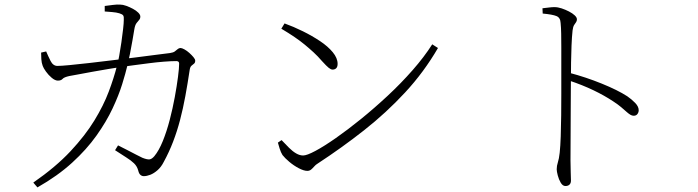

<svg xmlns="http://www.w3.org/2000/svg" viewBox="-20 -776 3040 836"><path d="M436 -750Q451 -752 471 -754.5Q491 -757 503 -756Q515 -756 530 -750.5Q545 -745 559 -737.5Q573 -730 582 -721Q591 -712 591 -704Q591 -695 586 -689.5Q581 -684 574.5 -675.5Q568 -667 565 -649Q562 -631 557 -601.5Q552 -572 546 -542Q540 -512 535 -492Q527 -458 512 -409.5Q497 -361 470 -303.5Q443 -246 400 -185.5Q357 -125 294 -67.5Q231 -10 143 40L125 19Q223 -49 287 -117.5Q351 -186 391 -251.5Q431 -317 453.5 -377Q476 -437 489 -488Q494 -505 499 -532.5Q504 -560 508.5 -591.5Q513 -623 516 -649.5Q519 -676 519 -689Q520 -703 516.5 -708.5Q513 -714 500 -718Q487 -722 468 -723.5Q449 -725 436 -726ZM481 -122 494 -143Q512 -134 533.5 -123Q555 -112 573 -102.5Q591 -93 600 -89Q620 -81 630.5 -82Q641 -83 652 -96Q672 -120 689 -162Q706 -204 719 -254Q732 -304 741 -353Q750 -402 755 -441Q760 -480 760 -499Q760 -510 748 -510Q726 -510 694 -507.5Q662 -505 627.5 -500.5Q593 -496 562.5 -492Q532 -488 511 -485Q486 -481 451.5 -475.5Q417 -470 382.5 -463.5Q348 -457 320.5 -452Q293 -447 282 -445Q259 -440 252.5 -432.5Q246 -425 232 -425Q220 -425 205.5 -437Q191 -449 180 -464.5Q169 -480 166 -489Q161 -502 160 -518Q159 -534 159 -547L181 -552Q189 -533 200 -511Q211 -489 230 -489Q246 -489 282.5 -492.5Q319 -496 367.5 -501.5Q416 -507 468.5 -513.5Q521 -520 571 -526Q621 -532 660.5 -537.5Q700 -543 720 -545Q734 -547 741 -552Q748 -557 753.5 -562Q759 -567 766 -567Q772 -567 783 -561Q794 -555 804.5 -545.5Q815 -536 822.5 -527Q830 -518 830 -512Q830 -503 825 -499Q820 -495 814 -490Q808 -485 806 -472Q797 -412 787 -357.5Q777 -303 764 -253.5Q751 -204 733.5 -158.5Q716 -113 693 -71Q682 -49 666 -35Q650 -21 634.5 -15Q619 -9 606 -9Q598 -9 591.5 -14.5Q585 -20 582 -33Q577 -52 563.5 -65Q550 -78 529 -91Q508 -104 481 -122Z M1219 -674Q1258 -660 1298.5 -640Q1339 -620 1373.5 -597Q1408 -574 1429 -548.5Q1450 -523 1450 -498Q1450 -485 1444 -479Q1438 -473 1428 -473Q1421 -473 1411.5 -480.5Q1402 -488 1382 -510Q1364 -531 1345.5 -548Q1327 -565 1307 -581.5Q1287 -598 1262 -615Q1237 -632 1205 -651ZM1862 -583 1887 -567Q1826 -462 1744 -373.5Q1662 -285 1565.5 -209Q1469 -133 1362 -63Q1355 -59 1348.5 -51.5Q1342 -44 1335 -38Q1328 -32 1318 -32Q1303 -32 1281 -43.5Q1259 -55 1239.5 -71.5Q1220 -88 1210 -101Q1203 -112 1197.5 -129.5Q1192 -147 1190 -155L1206 -166Q1223 -148 1238.5 -132.5Q1254 -117 1269.5 -108Q1285 -99 1300 -99Q1316 -99 1353.5 -119Q1391 -139 1442.5 -175Q1494 -211 1552 -258Q1610 -305 1668 -359Q1726 -413 1776.5 -470.5Q1827 -528 1862 -583Z M2342 -740Q2360 -742 2372 -743.5Q2384 -745 2394 -745Q2409 -745 2425.5 -739.5Q2442 -734 2457.5 -726Q2473 -718 2482.5 -709Q2492 -700 2492 -692Q2492 -684 2488 -679Q2484 -674 2479.5 -666.5Q2475 -659 2473 -643Q2470 -615 2468.5 -577.5Q2467 -540 2466.5 -504Q2466 -468 2466 -442Q2466 -429 2465.5 -388.5Q2465 -348 2465 -293.5Q2465 -239 2464.5 -182Q2464 -125 2464 -78Q2464 -47 2465 -25.5Q2466 -4 2466 10Q2466 22 2459.5 28Q2453 34 2442 34Q2430 34 2421.5 19.5Q2413 5 2408.5 -12.5Q2404 -30 2404 -39Q2404 -54 2409 -69Q2414 -84 2417 -111Q2420 -139 2421.5 -182Q2423 -225 2423.5 -273.5Q2424 -322 2424 -367Q2424 -412 2424 -443Q2424 -473 2424 -505.5Q2424 -538 2424 -569.5Q2424 -601 2423.5 -629Q2423 -657 2421 -676Q2420 -699 2403 -706Q2386 -713 2343 -717ZM2459 -459Q2531 -440 2600 -412Q2669 -384 2711 -357Q2730 -344 2745.5 -328Q2761 -312 2761 -296Q2761 -287 2755.5 -279.5Q2750 -272 2739 -272Q2732 -272 2724.5 -276.5Q2717 -281 2707.5 -289.5Q2698 -298 2684.5 -309.5Q2671 -321 2651 -334Q2612 -360 2564 -383Q2516 -406 2459 -425Z"/></svg>

Font: Source Han Serif JP VF
Style: Regular
Weight: 250
Designer: Ryoko NISHIZUKA 西塚涼子 (kana & ideographs); Frank Grießhammer (Latin, Greek & Cyrillic); Wenlong ZHANG 张文龙 (bopomofo); San
Foundry: Adobe
Version: Version 2.001;hotconv 1.1.0;makeotfexe 2.6.0